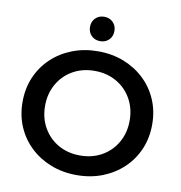

<svg xmlns="http://www.w3.org/2000/svg" viewBox="-97 -1000 1035 1100"><g transform="rotate(10 421.0 -450.5)"><path d="M421 10Q340 10 271 -17Q202 -44 151 -92.5Q100 -141 72 -206.5Q44 -272 44 -350Q44 -428 72 -493.5Q100 -559 151 -607.5Q202 -656 271 -683Q340 -710 421 -710Q503 -710 571.5 -683Q640 -656 691 -607.5Q742 -559 770 -493.5Q798 -428 798 -350Q798 -272 770 -206.5Q742 -141 691 -92.5Q640 -44 571.5 -17Q503 10 421 10ZM421 -104Q492 -104 547.5 -135.5Q603 -167 635 -223Q667 -279 667 -350Q667 -421 635 -477Q603 -533 547.5 -564.5Q492 -596 421 -596Q350 -596 294.5 -564.5Q239 -533 207 -477Q175 -421 175 -350Q175 -279 207 -223Q239 -167 294.5 -135.5Q350 -104 421 -104ZM421 -769Q390 -769 370 -789Q350 -809 350 -840Q350 -871 370 -891Q390 -911 421 -911Q452 -911 472 -891Q492 -871 492 -840Q492 -809 472 -789Q452 -769 421 -769Z"/></g></svg>

Font: Montserrat SemiBold
Style: Regular
Weight: 600
Designer: Julieta Ulanovsky
Foundry: Julieta Ulanovsky
Version: Version 9.000; ttfautohint (v1.8.4.7-5d5b)